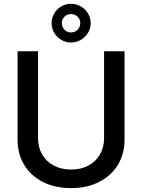

<svg xmlns="http://www.w3.org/2000/svg" viewBox="-20 -976 746 1008"><path d="M633.8 -707V-242.2Q633.8 -168.5 598.9 -110.8Q564 -53.2 500.2 -20.8Q436.5 11.7 353.5 11.7Q269.5 11.7 205.6 -20.5Q141.6 -52.7 106.9 -110.6Q72.3 -168.5 72.3 -242.2V-707H179.7V-251Q179.7 -203.1 200.9 -165.8Q222.2 -128.4 261.5 -107.2Q300.8 -85.9 353.5 -85.9Q405.8 -85.9 444.8 -107.2Q483.9 -128.4 505.1 -165.8Q526.4 -203.1 526.4 -251V-707ZM251 -854.5Q251 -881.8 264.6 -905.3Q278.3 -928.7 301.8 -942.4Q325.2 -956.1 352.5 -956.1Q380.4 -956.1 404.3 -942.4Q428.2 -928.7 442.1 -905.3Q456.1 -881.8 456.1 -854.5Q456.1 -827.1 442.1 -803.7Q428.2 -780.3 404.3 -766.6Q380.4 -752.9 352.5 -752.9Q325.2 -752.9 301.8 -766.6Q278.3 -780.3 264.6 -803.7Q251 -827.1 251 -854.5ZM401.4 -854.5Q401.4 -874.5 387.5 -888.4Q373.5 -902.3 352.5 -902.3Q332 -902.3 318.4 -888.4Q304.7 -874.5 304.7 -854.5Q304.7 -834 318.4 -819.8Q332 -805.7 352.5 -805.7Q373.5 -805.7 387.5 -819.8Q401.4 -834 401.4 -854.5Z"/></svg>

Font: Pretendard JP Medium
Style: Regular
Weight: 500
Designer: Base glyphs from Inter by Rasmus Andersson; Hangeul glyphs from Noto Sans CJK(Source Han Sans) by Jang Soo-young and Kan
Foundry: Kil Hyung-jin
Version: Version 1.309